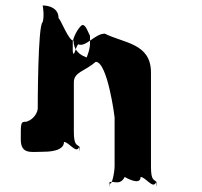

<svg xmlns="http://www.w3.org/2000/svg" viewBox="-20 -555 739 702"><path d="M134 0C155 0 214 -1 214 -36C232 -36 259 9 269 -17C269 -17 271 17 271 -18C262 -28 250 -21 250 -74V-254C250 -292 290 -294 330 -329C373 -329 399 -129 399 -126V54C399 72 388 136 379 110C379 110 381 147 381 112C391 103 418 127 436 92C436 92 494 127 494 92C512 92 540 138 550 112C550 112 552 145 552 110C543 100 532 107 532 54V-290C532 -397 433 -397 363 -432C327 -432 294 -381 266 -393C257 -386 250 -339 246 -367V-402C249 -422 265 -451 278 -462C292 -472 304 -432 309 -424V-390C304 -350 290 -342 302 -342C323 -342 249 -344 249 -406C231 -406 204 -480 194 -489C194 -525 160 -535 136 -535C138 -525 142 -495 136 -474C118 -465 118 -159 118 -159C118 -147 107 -120 77 -110C55 -110 56 -107 56 -45C56 10 94 0 134 0Z"/></svg>

Font: Hussar Przerywany
Style: Regular
Weight: 400
Foundry: Cannot Into Space Fonts
Version: Version 0.982